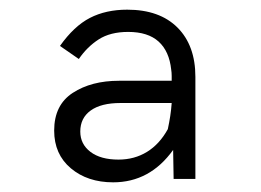

<svg xmlns="http://www.w3.org/2000/svg" viewBox="-20 -725 539 397"><path d="M214 -348Q161 -348 126.5 -377Q92 -406 92 -455Q92 -508 130.5 -533Q169 -558 226 -558H335Q335 -561 335 -568Q335 -575 334 -581Q330 -619 308 -639Q286 -659 245 -659Q208 -659 184 -643.5Q160 -628 143 -603L104 -630Q133 -671 166 -688Q199 -705 243 -705Q310 -705 347 -668Q384 -631 384 -566V-355H339L338 -415Q290 -348 214 -348ZM225 -395Q258 -395 284 -411Q310 -427 327 -458Q330 -472 332 -485Q334 -498 335 -512H229Q189 -512 167.5 -496.5Q146 -481 146 -453Q146 -427 167 -411Q188 -395 225 -395Z"/></svg>

Font: Hanken Grotesk
Style: Regular
Weight: 400
Designer: Alfredo Marco Pradil
Foundry: Hanken Design Co.
Version: Version 3.013